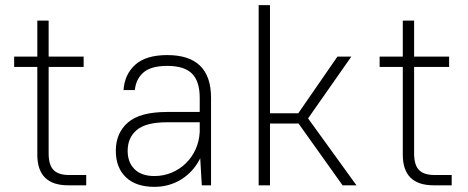

<svg xmlns="http://www.w3.org/2000/svg" viewBox="-20 -720 1820 746"><path d="M35 -500H125V-640H169V-500H305V-460H169V-124Q169 -79 188 -59.5Q207 -40 249 -40H315V0H245Q125 0 125 -119V-460H35Z M580 6Q508 6 469 -31.5Q430 -69 430 -134Q430 -203 477 -244Q524 -285 630 -285H756V-340Q756 -404 726 -434Q696 -464 630 -464Q567 -464 537.5 -438.5Q508 -413 504 -370H460Q464 -431 505.5 -468.5Q547 -506 630 -506Q800 -506 800 -340V0H764L758 -105Q732 -53 685 -23.5Q638 6 580 6ZM580 -36Q615 -36 646.5 -49Q678 -62 702 -85.5Q726 -109 740 -140Q754 -171 756 -207V-245H630Q547 -245 511.5 -215Q476 -185 476 -134Q476 -89 503 -62.5Q530 -36 580 -36Z M1140 -240H1029V0H985V-700H1029V-280H1139L1291 -500H1345L1177 -260L1365 0H1311Z M1455 -500H1545V-640H1589V-500H1725V-460H1589V-124Q1589 -79 1608 -59.5Q1627 -40 1669 -40H1735V0H1665Q1545 0 1545 -119V-460H1455Z"/></svg>

Font: Retni Sans Light
Style: Regular
Weight: 300
Designer: Vitaly Kuzmin
Foundry: ParaType Ltd.
Version: Version 1.00;March 2, 2019;FontCreator 11.5.0.2425 64-bit; t